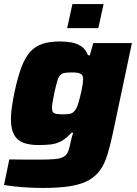

<svg xmlns="http://www.w3.org/2000/svg" viewBox="-29 -723 675 949"><path d="M184 206Q150 206 113 204Q76 202 44 198.5Q12 195 -9 191L17 65Q39 65 63 65.5Q87 66 111.5 66Q136 66 159 66Q211 66 240.5 63.5Q270 61 285.5 52Q301 43 308 25Q315 7 321 -25Q323 -35 326 -45.5Q329 -56 333 -67H324Q300 -40 276 -26.5Q252 -13 224.5 -9.5Q197 -6 162 -6Q117 -6 86.5 -17.5Q56 -29 40.5 -57Q25 -85 25 -135Q25 -161 29.5 -193Q34 -225 42 -264Q58 -340 76.5 -389.5Q95 -439 120.5 -467Q146 -495 181.5 -506.5Q217 -518 267 -518Q298 -518 325 -513Q352 -508 373.5 -493.5Q395 -479 406 -450H415L432 -510H623L527 -56Q515 -2 502 41Q489 84 468 115Q447 146 412 166.5Q377 187 321.5 196.5Q266 206 184 206ZM284 -158Q303 -158 314.5 -160Q326 -162 334 -169Q342 -176 348 -187Q353 -196 357.5 -211Q362 -226 366.5 -243.5Q371 -261 374.5 -278Q378 -295 380 -309Q382 -323 382 -331Q382 -352 369 -358.5Q356 -365 328 -365Q304 -365 290 -362.5Q276 -360 267.5 -350Q259 -340 253 -319Q247 -298 239 -261Q234 -236 231 -218Q228 -200 228 -190Q228 -175 233 -168.5Q238 -162 251 -160Q264 -158 284 -158ZM303 -584 329 -703H483L457 -584Z"/></svg>

Font: Saira SemiExpanded ExtraBold
Style: Italic
Weight: 800
Width: 6
Italic angle: -12°
Designer: Hector Gatti with collaboration of the Omnibus-Type team
Foundry: Omnibus-Type
Version: Version 1.101